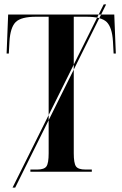

<svg xmlns="http://www.w3.org/2000/svg" viewBox="-20 -780 556 872"><path d="M37 72 451 -760H462L49 72ZM118 0H397V-10H368Q335 -10 325 -24.5Q315 -39 315 -84V-704H372Q440 -704 464.5 -680Q489 -656 493 -592L496 -537H506L499 -714H17L10 -537H20L23 -592Q27 -656 51.5 -680Q76 -704 144 -704H201V-84Q201 -39 191 -24.5Q181 -10 149 -10H118Z"/></svg>

Font: Noto Serif Display Condensed Semi
Style: Regular
Weight: 600
Width: 3
Designer: Monotype Design Team
Foundry: Monotype Imaging Inc.
Version: Version 1.900